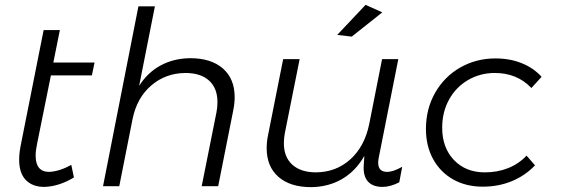

<svg xmlns="http://www.w3.org/2000/svg" viewBox="-20 -768 2313 792"><path d="M133 -175Q127 -147 127 -126Q127 -59 183 -59Q226 -61 274 -88L285 -36Q224 1 163 3Q114 3 86.5 -25.5Q59 -54 59 -109Q59 -135 65 -166L160 -644H227L200 -510H370L359 -457H190Z M948 -367Q948 -341 942 -312L880 0H812L873 -305Q877 -325 877 -347Q877 -404 842.5 -435.5Q808 -467 744 -467Q663 -466 604 -415.5Q545 -365 527 -278L472 0H405L551 -742H619L554 -414Q589 -469 642.5 -498Q696 -527 764 -528Q851 -528 899.5 -485.5Q948 -443 948 -367Z M1488 -748 1557 -717 1431 -617 1371 -624ZM1543 -121Q1540 -108 1540 -97Q1540 -59 1577 -59Q1602 -59 1639 -80L1627 -16Q1590 3 1558 3Q1519 3 1499 -18Q1479 -39 1480 -80L1483 -125Q1447 -62 1391 -29.5Q1335 3 1264 4Q1177 4 1128.5 -38.5Q1080 -81 1080 -157Q1080 -184 1086 -212L1148 -524H1216L1155 -219Q1151 -199 1151 -177Q1151 -120 1186 -88.5Q1221 -57 1284 -57Q1367 -58 1425.5 -111Q1484 -164 1503 -256L1556 -524H1623Z M1737 -236Q1737 -319 1775 -385.5Q1813 -452 1878.5 -489.5Q1944 -527 2024 -527Q2084 -527 2133 -507Q2182 -487 2214 -451L2172 -405Q2113 -467 2021 -467Q1961 -467 1911 -438Q1861 -409 1832.5 -357.5Q1804 -306 1804 -241Q1804 -159 1852.5 -108Q1901 -57 1980 -57Q2032 -57 2076 -74.5Q2120 -92 2152 -126L2187 -86Q2147 -44 2092 -21Q2037 2 1971 2Q1902 2 1849 -28Q1796 -58 1766.5 -112Q1737 -166 1737 -236Z"/></svg>

Font: TypoPRO Montserrat Alternates
Style: Italic
Weight: 300
Italic angle: -11.3°
Designer: Julieta Ulanovsky
Foundry: Julieta Ulanovsky
Version: Version 6.001